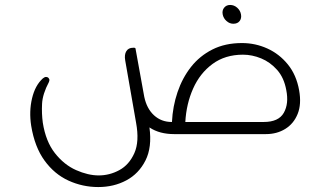

<svg xmlns="http://www.w3.org/2000/svg" viewBox="-20 -542 1264 776"><path d="M923 -446Q908 -446 895.5 -457Q883 -468 880 -484Q877 -500 886 -511Q895 -522 910 -522Q926 -522 938.5 -511Q951 -500 954 -484Q957 -468 948.5 -457Q940 -446 923 -446ZM1189 -177Q1199 -121 1183 -81.5Q1167 -42 1133 -21Q1099 0 1055 0H683Q655 0 630 -6.5Q605 -13 584 -27Q595 53 568 106.5Q541 160 490.5 187Q440 214 377 214Q314 214 257 188Q200 162 160 107Q120 52 106 -34Q97 -92 109.5 -144.5Q122 -197 153 -225Q156 -227 159 -229Q162 -231 166 -231Q177 -231 180 -219Q180 -217 178 -211Q152 -162 150 -122.5Q148 -83 153 -46Q165 30 202 77Q239 124 287.5 145.5Q336 167 379 167Q423 167 462.5 145.5Q502 124 523 77Q544 30 530 -46L486 -298Q482 -321 490.5 -335Q499 -349 518 -349H522Q528 -349 528 -344L563 -151Q573 -103 602.5 -76Q632 -49 674 -49H675Q678 -112 697.5 -169.5Q717 -227 752 -271.5Q787 -316 838.5 -342Q890 -368 958 -368Q1012 -368 1060.5 -346Q1109 -324 1143.5 -281.5Q1178 -239 1189 -177ZM729 -49H1046Q1106 -49 1127 -86Q1148 -123 1137 -178Q1128 -228 1100 -259.5Q1072 -291 1035.5 -306Q999 -321 962 -321Q890 -321 839 -283.5Q788 -246 760.5 -184Q733 -122 729 -49Z"/></svg>

Font: Zain Light
Style: Italic
Weight: 300
Italic angle: -10°
Designer: Zain,Boutros
Foundry: Mobile Telecommunications Company (Zain), 2024
Version: Version 1.51; ttfautohint (v1.8.4)